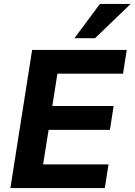

<svg xmlns="http://www.w3.org/2000/svg" viewBox="-20 -960 687 980"><path d="M33 0 144 -705H627L608 -584H273L247 -419H560L541 -297H228L200 -121H534L515 0ZM360 -765 490 -940H647L465 -765Z"/></svg>

Font: Nunito Sans 12pt ExtraLight 12pt ExtraBold
Style: Italic
Weight: 800
Italic angle: -9°
Version: Version 3.101;gftools[0.9.27]